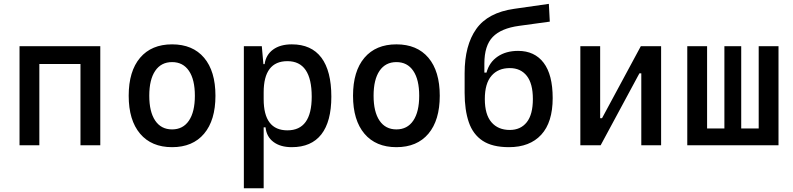

<svg xmlns="http://www.w3.org/2000/svg" viewBox="-20 -759 4142 1003"><path d="M400.4 0V-424.8H185.5V0H82V-517.6H503.9V0Z M878.9 9.8Q771.5 9.8 711.9 -60.5Q652.3 -130.9 652.3 -258.8Q652.3 -387.2 711.9 -457.3Q771.5 -527.3 878.9 -527.3Q986.8 -527.3 1046.1 -457.3Q1105.5 -387.2 1105.5 -258.8Q1105.5 -130.9 1046.1 -60.5Q986.8 9.8 878.9 9.8ZM878.9 -83Q936 -83 967 -128.9Q998 -174.8 998 -258.8Q998 -343.3 967 -388.9Q936 -434.6 878.9 -434.6Q821.8 -434.6 790.8 -388.9Q759.8 -343.3 759.8 -258.8Q759.8 -174.8 790.8 -128.9Q821.8 -83 878.9 -83Z M1253.9 224.6V-517.6H1347.7L1356 -423.8H1362.3Q1369.1 -472.7 1406.5 -500Q1443.8 -527.3 1504.4 -527.3Q1606.4 -527.3 1658.7 -458Q1710.9 -388.7 1710.9 -253.9Q1710.9 -124 1658.7 -57.1Q1606.4 9.8 1504.4 9.8Q1444.8 9.8 1408.4 -17.6Q1372.1 -44.9 1367.2 -93.8H1357.4V224.6ZM1357.4 -241.2Q1357.4 -78.1 1481.4 -78.1Q1608.4 -78.1 1608.4 -253.9Q1608.4 -439.5 1481.4 -439.5Q1357.4 -439.5 1357.4 -276.4Z M2050.8 9.8Q1943.4 9.8 1883.8 -60.5Q1824.2 -130.9 1824.2 -258.8Q1824.2 -387.2 1883.8 -457.3Q1943.4 -527.3 2050.8 -527.3Q2158.7 -527.3 2218 -457.3Q2277.3 -387.2 2277.3 -258.8Q2277.3 -130.9 2218 -60.5Q2158.7 9.8 2050.8 9.8ZM2050.8 -83Q2107.9 -83 2138.9 -128.9Q2169.9 -174.8 2169.9 -258.8Q2169.9 -343.3 2138.9 -388.9Q2107.9 -434.6 2050.8 -434.6Q1993.7 -434.6 1962.6 -388.9Q1931.6 -343.3 1931.6 -258.8Q1931.6 -174.8 1962.6 -128.9Q1993.7 -83 2050.8 -83Z M2638.7 9.8Q2551.8 9.8 2501.2 -23.7Q2450.7 -57.1 2429 -120.6Q2407.2 -184.1 2407.2 -273.9V-377Q2407.2 -522 2468 -607.7Q2528.8 -693.4 2666 -712.9L2847.2 -738.8L2852.1 -646L2691.9 -624Q2597.7 -611.3 2554 -565.9Q2510.3 -520.5 2510.3 -426.8V-379.9H2521.5Q2536.1 -434.1 2579.8 -463.6Q2623.5 -493.2 2686.5 -493.2Q2772.5 -493.2 2819.8 -431.2Q2867.2 -369.1 2867.2 -246.6Q2867.2 -120.1 2807.4 -55.2Q2747.6 9.8 2638.7 9.8ZM2643.1 -80.1Q2699.7 -80.1 2731.7 -120.4Q2763.7 -160.6 2763.7 -241.7Q2763.7 -322.8 2731.7 -363Q2699.7 -403.3 2643.1 -403.3Q2582 -403.3 2547.4 -363Q2512.7 -322.8 2512.7 -241.7Q2512.7 -160.6 2547.4 -120.4Q2582 -80.1 2643.1 -80.1Z M3011.7 0V-517.6H3115.2V-141.6H3125L3327.6 -517.6H3433.6V0H3330.1V-376H3320.3L3117.7 0Z M3570.3 0V-517.6H3673.8V-87.9H3764.2V-517.6H3852.1V-87.9H3943.4V-517.6H4046.9V0Z"/></svg>

Font: Cascadia Code NF
Style: Regular
Weight: 400
Monospace: yes
Designer: Aaron Bell
Foundry: Saja Typeworks
Version: Version 2404.023; ttfautohint (v1.8.4)